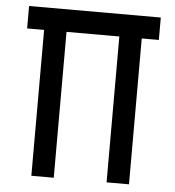

<svg xmlns="http://www.w3.org/2000/svg" viewBox="-51 -744 722 792"><g transform="rotate(5 310.0 -348.5)"><path d="M107.9 0V-604H37.6V-696.8H583V-604H512.2V0H419.4V-604H200.7V0Z"/></g></svg>

Font: Basically A Sans Serif Medium
Style: Regular
Weight: 500
Designer: Hyung-Suk Kim
Foundry: Mental Design
Version: 1.000